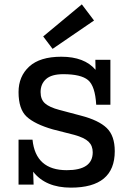

<svg xmlns="http://www.w3.org/2000/svg" viewBox="-20 -846 608 880"><path d="M417 -572 418 -526Q367 -586 261 -586Q163 -586 114 -541Q65 -496 65 -424Q65 -346 102 -311.5Q139 -277 222 -253L320 -228Q367 -215 386 -196.5Q405 -178 405 -148Q405 -66 286 -66Q143 -66 129 -206H65V0H134L132 -59Q189 14 305 14Q506 14 506 -153Q506 -224 469 -259.5Q432 -295 351 -316L253 -342Q207 -354 186.5 -372Q166 -390 166 -424Q166 -461 191 -483.5Q216 -506 270 -506Q351 -506 383.5 -479Q416 -452 421 -366H486V-572ZM221 -622 411 -752 355 -826 178 -679Z"/></svg>

Font: Glegoo
Style: Bold
Weight: 700
Version: Version 2.0.1; ttfautohint (v0.9) -r 48 -G 60